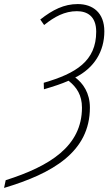

<svg xmlns="http://www.w3.org/2000/svg" viewBox="-85 -744 533 944"><path d="M-57 142 -65 180C173 109 357 3 357 -215C357 -287 323 -335 285 -363C379 -410 428 -492 428 -590C428 -681 372 -724 297 -724C230 -724 174 -696 113 -648L132 -621C183 -662 233 -689 293 -689C343 -689 388 -665 388 -588C388 -444 289 -383 130 -337L131 -305C175 -318 216 -331 252 -347C293 -315 318 -275 318 -215C318 -25 160 73 -57 142Z"/></svg>

Font: Noto Sans ExtraCondensed ExtraLight
Style: Italic
Weight: 200
Width: 2
Italic angle: -12°
Designer: Monotype Design Team
Foundry: Monotype Imaging Inc.
Version: Version 2.013